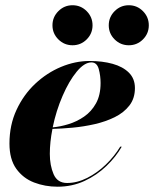

<svg xmlns="http://www.w3.org/2000/svg" viewBox="-20 -703 588 733"><path d="M395.2 -606.4Q395.2 -637.9 417.7 -660.5Q440.2 -683 471.8 -683Q503.3 -683 525.7 -660.5Q548.1 -637.9 548.1 -606.4Q548.1 -574.9 525.7 -552.5Q503.3 -530.2 471.8 -530.2Q440.2 -530.2 417.7 -552.5Q395.2 -574.9 395.2 -606.4ZM180.3 -606.4Q180.3 -637.9 202.9 -660.5Q225.4 -683 256.9 -683Q288.5 -683 310.9 -660.5Q333.3 -637.9 333.3 -606.4Q333.3 -574.9 310.9 -552.5Q288.5 -530.2 256.9 -530.2Q225.4 -530.2 202.9 -552.5Q180.3 -574.9 180.3 -606.4ZM170.2 -115.5Q170.2 -71.3 184.7 -37.8Q199.2 -4.4 236.1 -4.4Q274.4 -4.4 312.7 -23.7Q351.1 -43 383.9 -74.6Q416.7 -106.2 439 -143.1H444.8Q422.9 -104.5 386.6 -69.5Q350.3 -34.4 302.9 -12.3Q255.4 9.8 200 9.8Q152.1 9.8 110.1 -6.3Q68.1 -22.5 42.1 -58.7Q16.1 -95 16.1 -155Q16.1 -225.6 43 -283.4Q69.8 -341.3 114.4 -383.2Q158.9 -425 213.1 -447.6Q267.3 -470.2 322 -470.2Q370.6 -470.2 409.8 -459.4Q449 -448.5 472 -425.7Q495.1 -402.8 495.1 -366.9Q495.1 -327.4 474 -300.2Q452.9 -272.9 418 -255.7Q383.1 -238.5 341.2 -229Q299.3 -219.5 257.2 -215.6Q215.1 -211.7 180.2 -210.9Q170.2 -160.4 170.2 -115.5ZM329.1 -464.8Q302 -464.8 272.7 -429.2Q243.4 -393.6 218.9 -336.9Q194.3 -280.3 181.2 -216.8Q209.5 -219.2 241.2 -228.9Q272.9 -238.5 300.9 -257.7Q328.9 -276.9 346.4 -308.3Q364 -339.8 364 -386Q364 -413.6 357.1 -439.2Q350.1 -464.8 329.1 -464.8Z"/></svg>

Font: Bodoni* 36
Style: Bold Italic
Weight: 700
Italic angle: -13°
Version: Version 2.000; ttfautohint (v1.8.1)